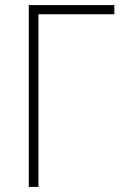

<svg xmlns="http://www.w3.org/2000/svg" viewBox="-20 -734 489 754"><path d="M93 0H131V-678H429V-714H93Z"/></svg>

Font: Noto Sans SemiCondensed ExtraLight
Style: Regular
Weight: 200
Width: 4
Designer: Monotype Design Team
Foundry: Monotype Imaging Inc.
Version: Version 2.013